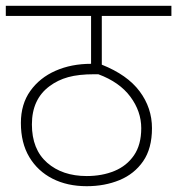

<svg xmlns="http://www.w3.org/2000/svg" viewBox="-20 -642 611 662"><path d="M571 -587H331V-419Q419 -384 461.5 -327Q504 -270 504 -200Q504 -130 473.5 -86Q443 -42 392 -21Q341 0 279 0Q212 0 161 -26Q110 -52 81 -100.5Q52 -149 52 -218Q52 -283 84.5 -328.5Q117 -374 171.5 -398Q226 -422 294 -422V-587H0V-622H571ZM279 -35Q332 -35 374.5 -52.5Q417 -70 442 -106.5Q467 -143 467 -200Q467 -258 429.5 -308.5Q392 -359 319 -386H305Q251 -386 215 -376Q179 -366 151 -345Q90 -300 90 -213Q90 -127 142.5 -81Q195 -35 279 -35Z"/></svg>

Font: Noto Sans ExtraLight
Style: Regular
Weight: 200
Designer: Monotype Design Team
Foundry: Monotype Imaging Inc.
Version: Version 2.007